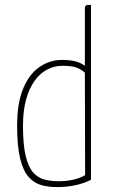

<svg xmlns="http://www.w3.org/2000/svg" viewBox="-20 -755 462 785"><path d="M213 10Q179 10 149.5 2Q120 -6 97.5 -31Q75 -56 62.5 -106Q50 -156 50 -241Q50 -334 75 -393.5Q100 -453 142 -481.5Q184 -510 233 -510Q262 -510 285 -505Q308 -500 327 -486V-720Q327 -728 329.5 -731Q332 -734 338 -734.5Q344 -735 352 -735V-20Q328 -7 291.5 1.5Q255 10 213 10ZM220 -14Q250 -14 278 -20Q306 -26 328 -39L327 -458Q308 -474 289 -480Q270 -486 236 -486Q202 -486 172.5 -470.5Q143 -455 121 -424Q99 -393 86.5 -347.5Q74 -302 74 -241Q74 -163 85 -117.5Q96 -72 115.5 -50Q135 -28 161.5 -21Q188 -14 220 -14Z"/></svg>

Font: Yanone Kaffeesatz ExtraLight
Style: Regular
Weight: 200
Designer: Yanone (Cyrillic: Daniel Pouzeot, Huerta Tipografica, and Cyreal)
Foundry: Yanone
Version: Version 2.003